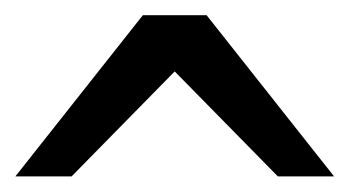

<svg xmlns="http://www.w3.org/2000/svg" viewBox="-20 -801 455 250"><path d="M73.2 -571.3 207.5 -708 341.8 -571.3H415L249 -781.2H166L0 -571.3Z"/></svg>

Font: Andika
Style: Regular
Weight: 400
Designer: Victor Gaultney, Annie Olsen, Julie Remington, Don Collingsworth, Eric Hays
Foundry: SIL International
Version: Version 1.000